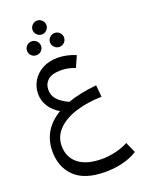

<svg xmlns="http://www.w3.org/2000/svg" viewBox="-204 -869 992 1326"><g transform="rotate(-20 292.5 -206.0)"><path d="M569 306Q526 334 465 350Q404 366 331 366Q182 366 108.5 295.5Q35 225 35 109Q35 -49 180 -136Q131 -164 104.5 -206.5Q78 -249 78 -298Q78 -348 103 -391.5Q128 -435 176 -461.5Q224 -488 289 -488Q353 -488 421 -460L385 -378Q333 -399 283 -399Q215 -399 184.5 -371.5Q154 -344 154 -300Q154 -260 179.5 -230.5Q205 -201 262 -174Q352 -206 475 -218L483 -131Q377 -129 291.5 -102Q206 -75 157 -24.5Q108 26 108 94Q108 178 168 226Q228 274 343 274Q391 274 444.5 261Q498 248 534 227ZM193 -727Q193 -748 208.5 -763Q224 -778 244 -778Q264 -778 279.5 -763Q295 -748 295 -727Q295 -706 279.5 -691Q264 -676 244 -676Q224 -676 208.5 -691Q193 -706 193 -727ZM108 -605Q108 -626 123 -641Q138 -656 160 -656Q180 -656 195.5 -641Q211 -626 211 -605Q211 -584 195.5 -569Q180 -554 160 -554Q138 -554 123 -569Q108 -584 108 -605ZM277 -605Q277 -626 292.5 -641Q308 -656 328 -656Q350 -656 365 -641Q380 -626 380 -605Q380 -584 365 -569Q350 -554 328 -554Q308 -554 292.5 -569Q277 -584 277 -605Z"/></g></svg>

Font: Fira GO
Style: Regular
Weight: 400
Designer: Carrois Corporate
Foundry: Carrois Corporate GbR
Version: Version 0.300